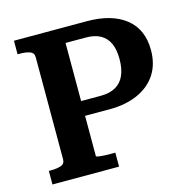

<svg xmlns="http://www.w3.org/2000/svg" viewBox="-104 -813 909 916"><g transform="rotate(-15 350.0 -355.0)"><path d="M279 -78V-636H379Q422 -636 450.5 -620.5Q479 -605 493.5 -574Q508 -543 508 -495Q508 -448 493.5 -415Q479 -382 449.5 -365.5Q420 -349 376 -349H250V-276H400Q480 -276 539.5 -302.5Q599 -329 631.5 -378.5Q664 -428 664 -498Q664 -601 595 -655.5Q526 -710 403 -710H44V-643H55Q85 -643 104.5 -636Q124 -629 124 -607V-103Q124 -81 104.5 -74Q85 -67 55 -67H44V0H373V-69H349Q336 -69 323.5 -69.5Q311 -70 301 -71Q291 -72 285 -73.5Q279 -75 279 -78Z"/></g></svg>

Font: Roboto Serif 20pt SemiBold
Style: Regular
Weight: 600
Version: Version 1.008